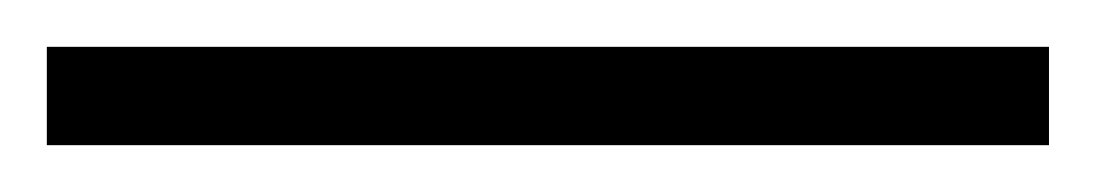

<svg xmlns="http://www.w3.org/2000/svg" viewBox="-24 63 468 82"><path d="M-4 125H424V83H-4Z"/></svg>

Font: Noto Serif Ethiopic SemiCondensed ExtraLight
Style: Regular
Weight: 200
Width: 4
Designer: Monotype Design Team
Foundry: Monotype Imaging Inc.
Version: Version 2.102